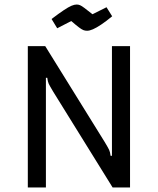

<svg xmlns="http://www.w3.org/2000/svg" viewBox="-20 -829 698 849"><path d="M103 0V-625H180L443 -201Q458 -176 462.5 -166.5Q467 -157 469 -140H475V-625H555V0H478L215 -424Q200 -449 195.5 -458.5Q191 -468 189 -485H183V0ZM365 -693Q356 -693 348.5 -696Q341 -699 329 -708Q317 -717 295 -736L233 -704L208 -745Q241 -770 262 -784Q283 -798 296 -803.5Q309 -809 319 -809Q327 -809 334 -806Q341 -803 353 -794Q365 -785 389 -766L451 -797L476 -757Q448 -734 427 -720Q406 -706 391 -699.5Q376 -693 365 -693Z"/></svg>

Font: Changa ExtraLight Light
Style: Regular
Weight: 300
Version: Version 3.002; ttfautohint (v1.8.2)